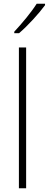

<svg xmlns="http://www.w3.org/2000/svg" viewBox="-20 -1016 263 1036"><path d="M223 -988V-996H178C149 -950 99 -890 57 -845V-837H83C130 -877 190 -943 223 -988ZM121 0V-760H82V0Z"/></svg>

Font: Noto Sans Myanmar SemiCondensed ExtraLight
Style: Regular
Weight: 200
Width: 4
Designer: Monotype Design Team
Foundry: Monotype Imaging Inc.
Version: Version 2.107